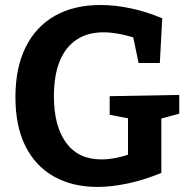

<svg xmlns="http://www.w3.org/2000/svg" viewBox="-20 -736 756 768"><path d="M369.3 11.7Q271 11.7 197 -29.2Q123 -70 82.3 -150.2Q41.7 -230.3 41.7 -347.7Q41.7 -464 82.2 -546.5Q122.7 -629 199 -672.5Q275.3 -716 382 -716Q440 -716 502.5 -702.8Q565 -689.7 629 -662.7L619.3 -484H534.3L510.3 -600L532.3 -580.3Q497 -592.3 461.2 -599.5Q425.3 -606.7 393.3 -606.7Q331.3 -606.7 287 -577.8Q242.7 -549 219.2 -492.2Q195.7 -435.3 195.7 -350.3Q195.7 -232 244.3 -165.2Q293 -98.3 386.3 -98.3Q414 -98.3 444.8 -104.5Q475.7 -110.7 509 -122.7L492 -93V-282.7L515 -258.3L418.7 -277V-351.3L697 -356.3V-281.3L611 -258L625.3 -282.7V-44.3Q556.3 -16 491.3 -2.2Q426.3 11.7 369.3 11.7Z"/></svg>

Font: Bitter Thin
Style: Regular
Weight: 100
Designer: Sol Matas, and Bitter project Authors
Foundry: Sol Matas
Version: Version 2.002